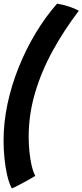

<svg xmlns="http://www.w3.org/2000/svg" viewBox="-29 -802 462 1078"><path d="M37.5 256Q22 228 11.5 182.8Q1 137.5 -4 86Q-9 34.5 -9 -12Q-9 -114 13.2 -218.8Q35.5 -323.5 76 -424.2Q116.5 -525 171.2 -616Q226 -707 291.5 -781.5Q326.5 -776 360.5 -764.5Q394.5 -753 413.5 -741.5Q330.5 -632.5 267 -517Q203.5 -401.5 167.8 -280.5Q132 -159.5 132 -34Q132 5.5 136 47.2Q140 89 148.2 125.5Q156.5 162 169 185.5Q155 194.5 129.2 208.8Q103.5 223 77.8 236.5Q52 250 37.5 256Z"/></svg>

Font: Grandstander SemiBold
Style: Italic
Weight: 600
Italic angle: -15°
Designer: Tyler Finck
Foundry: Etcetera Type Co
Version: Version 1.200; ttfautohint (v1.8.3)